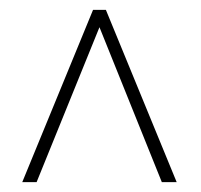

<svg xmlns="http://www.w3.org/2000/svg" viewBox="-20 -717 406 388"><path d="M168 -697H194L337 -349H307L181 -662L54 -349H25Z"/></svg>

Font: FreesentationVF
Style: Regular
Weight: 400
Designer: glyphs from Roboto by Christian Robertson / Hangul glyphs from Noto Sans CJK(Source Han Sans) by Jang Soo-young and Kang
Foundry: PT&
Version: Version 2.001;Glyphs 3.3.1 (3343)